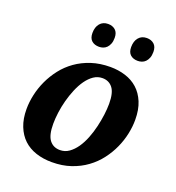

<svg xmlns="http://www.w3.org/2000/svg" viewBox="-136 -855 891 974"><g transform="rotate(20 309.0 -368.5)"><path d="M40 -200.2Q40 -237.8 48.8 -277.8Q57.6 -317.9 75.4 -356.4Q93.3 -395 120.1 -429.4Q147 -463.9 183.3 -489.7Q219.7 -515.6 265.9 -530.8Q312 -545.9 368.2 -545.9Q411.1 -545.9 449.2 -533.9Q487.3 -522 515.6 -496.6Q543.9 -471.2 560.5 -431.4Q577.1 -391.6 577.1 -335.9Q577.1 -299.8 568.8 -260.3Q560.5 -220.7 543.2 -182.4Q525.9 -144 499.3 -109.1Q472.7 -74.2 436.5 -47.9Q400.4 -21.5 354.5 -5.9Q308.6 9.8 252 9.8Q205.1 9.8 166 -3.2Q127 -16.1 99.1 -42.2Q71.3 -68.4 55.7 -107.9Q40 -147.5 40 -200.2ZM270 -62Q296.9 -62 318.6 -77.4Q340.3 -92.8 357.7 -117.9Q375 -143.1 387.7 -175.3Q400.4 -207.5 408.4 -241.7Q416.5 -275.9 420.7 -308.8Q424.8 -341.8 424.8 -368.2Q424.8 -427.2 404.5 -453.1Q384.3 -479 349.1 -479Q323.7 -479 302.2 -464.4Q280.8 -449.7 263.4 -425.3Q246.1 -400.9 232.9 -369.4Q219.7 -337.9 210.7 -304.2Q201.7 -270.5 197.3 -237.1Q192.9 -203.6 192.9 -175.8Q192.9 -114.7 213.4 -88.4Q233.9 -62 270 -62ZM336.9 -691.9Q336.9 -672.4 331.5 -659.2Q326.2 -646 317.9 -637.7Q309.6 -629.4 298.8 -625.7Q288.1 -622.1 277.3 -622.1Q252.4 -622.1 237.3 -635.5Q222.2 -648.9 222.2 -676.8Q222.2 -709 238.3 -728Q254.4 -747.1 282.2 -747.1Q306.2 -747.1 321.5 -733.4Q336.9 -719.7 336.9 -691.9ZM545.9 -691.9Q545.9 -672.4 540.5 -659.2Q535.2 -646 526.9 -637.7Q518.6 -629.4 507.8 -625.7Q497.1 -622.1 486.3 -622.1Q461.4 -622.1 446.3 -635.5Q431.2 -648.9 431.2 -676.8Q431.2 -709 447.3 -728Q463.4 -747.1 491.2 -747.1Q515.1 -747.1 530.5 -733.4Q545.9 -719.7 545.9 -691.9Z"/></g></svg>

Font: Droid Serif
Style: Bold Italic
Weight: 700
Italic angle: -12°
Designer: Monotype Design team
Foundry: Monotype Imaging Inc.
Version: Version 1.03